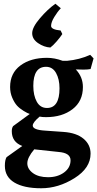

<svg xmlns="http://www.w3.org/2000/svg" viewBox="-20 -746 520 1026"><path d="M464 -377Q449 -374 426.5 -374Q404 -374 385 -375Q423 -335 423 -281Q423 -205 367.5 -162.5Q312 -120 226 -120Q204 -120 192 -123Q155 -92 155 -75Q155 -52 221 -48L320 -41Q389 -36 426.5 -4.5Q464 27 464 75Q464 152 378 206Q292 260 200 260Q108 260 57 229.5Q6 199 6 140Q6 109 15 94L99 34Q43 13 43 -45Q43 -62 50 -72L139 -137Q128 -140 106 -153.5Q84 -167 70.5 -182Q57 -197 45.5 -223.5Q34 -250 34 -281Q34 -355 89 -396Q144 -437 231 -437Q272 -437 315 -421H338Q405 -427 462 -453L480 -434ZM163 52Q126 96 126 126.5Q126 157 156 179Q186 201 237 201Q288 201 322.5 175.5Q357 150 357 110.5Q357 71 293 66ZM158 -287Q158 -236 176.5 -202.5Q195 -169 231 -169Q298 -169 298 -274Q298 -323 279.5 -356Q261 -389 226 -389Q158 -389 158 -287ZM276 -726 305 -702Q287 -683 270 -655Q253 -627 253 -607.5Q253 -588 304 -583L313 -564Q302 -547 282.5 -524.5Q263 -502 249 -492Q215 -494 183.5 -515.5Q152 -537 152 -568.5Q152 -600 193.5 -648.5Q235 -697 276 -726Z"/></svg>

Font: Buenard
Style: Bold
Weight: 700
Foundry: FontFuror
Version: Version 1.002 2011